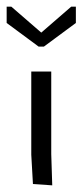

<svg xmlns="http://www.w3.org/2000/svg" viewBox="-44 -555 248 577"><path d="M72 -415 -24 -486V-535H-10L80 -457L170 -535H184V-486L88 -415ZM50 -340H110V-92L113 2L55 -2L50 -90Z"/></svg>

Font: Glametrix
Style: Regular
Weight: 500
Designer: gluk
Foundry: gluk
Version: Version 0.40